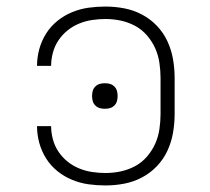

<svg xmlns="http://www.w3.org/2000/svg" viewBox="-20 -558 640 586"><path d="M302 8Q276 8 250.5 4.5Q225 1 200.5 -9Q176 -19 155.5 -35.5Q135 -52 121 -74Q107 -96 100 -121.5Q93 -147 93 -173H136Q136 -153 141.5 -132.5Q147 -112 158.5 -95Q170 -78 186 -65Q202 -52 221.5 -44Q241 -36 261.5 -33Q282 -30 302 -30Q326 -30 349 -35Q372 -40 392.5 -51Q413 -62 428.5 -80Q444 -98 453.5 -119Q463 -140 466.5 -163.5Q470 -187 470 -210V-320Q470 -343 466.5 -366.5Q463 -390 453.5 -411Q444 -432 428.5 -450Q413 -468 392.5 -479Q372 -490 349 -495Q326 -500 302 -500Q282 -500 261.5 -497Q241 -494 221.5 -486Q202 -478 186 -465Q170 -452 158.5 -435Q147 -418 141.5 -397.5Q136 -377 136 -357H93Q93 -383 100 -408.5Q107 -434 121 -456Q135 -478 155.5 -494.5Q176 -511 200.5 -521Q225 -531 250.5 -534.5Q276 -538 302 -538Q331 -538 359.5 -532.5Q388 -527 413.5 -513.5Q439 -500 459 -479Q479 -458 491 -432Q503 -406 508 -377.5Q513 -349 513 -320V-210Q513 -181 508 -152.5Q503 -124 491 -98Q479 -72 459 -51Q439 -30 413.5 -16.5Q388 -3 359.5 2.5Q331 8 302 8ZM300 -226Q292 -226 284.5 -228Q277 -230 271 -236Q265 -242 263 -249.5Q261 -257 261 -265Q261 -273 263 -280.5Q265 -288 271 -294Q277 -300 284.5 -302Q292 -304 300 -304Q308 -304 315.5 -302Q323 -300 329 -294Q335 -288 337 -280.5Q339 -273 339 -265Q339 -257 337 -249.5Q335 -242 329 -236Q323 -230 315.5 -228Q308 -226 300 -226Z"/></svg>

Font: Iosevka Curly XLtEx
Style: Regular
Weight: 200
Width: 7
Monospace: yes
Designer: Belleve Invis
Foundry: Belleve Invis
Version: Version 11.1.0; ttfautohint (v1.8.3)